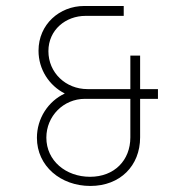

<svg xmlns="http://www.w3.org/2000/svg" viewBox="-20 -615 610 635"><path d="M502.4 -320.3H443.4V-431.2H411.1V-320.3H269.5C197.3 -320.3 140.1 -374.5 140.1 -445.8C140.1 -516.6 197.8 -562.5 262.7 -562.5H389.2V-595.2H258.3C177.2 -595.2 107.4 -534.7 107.4 -447.3C107.4 -385.3 142.6 -332 194.3 -305.7C139.6 -280.3 102.1 -223.6 102.1 -159.2C102.1 -65.9 180.7 0 278.8 0C377.4 0 443.4 -66.9 443.4 -160.6V-288.1H502.4ZM411.1 -160.6C411.1 -85 358.4 -30.3 277.8 -30.3C197.8 -30.3 133.3 -83.5 133.3 -159.7C133.3 -231 189.9 -288.1 260.7 -288.1H411.1Z"/></svg>

Font: Now ExtraLight
Style: Regular
Weight: 200
Designer: Alfredo Marco Pradil
Foundry: Alfredo Marco Pradil
Version: Version 1.200;hotconv 1.0.109;makeotfexe 2.5.65596